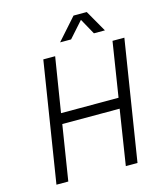

<svg xmlns="http://www.w3.org/2000/svg" viewBox="-129 -987 905 1080"><g transform="rotate(-15 323.5 -447.0)"><path d="M437 -860 488 -768H552L480 -894H403L291 -768H355ZM578 -700 528 -382H193L244 -700H175L64 0H133L184 -321H518L468 0H536L647 -700Z"/></g></svg>

Font: Arthouse Owned
Style: Italic
Weight: 400
Italic angle: -10°
Designer: Jeremy Tribby
Foundry: Tribby Type
Version: Version 1.000;PS 001.000;hotconv 1.0.88;makeotf.lib2.5.64775